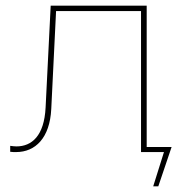

<svg xmlns="http://www.w3.org/2000/svg" viewBox="-20 -537 668 678"><path d="M478 0H559L521 121H539L586 -18H498V-517H159L141 -157C136 -57 92 -20 38 -20C31 -20 24 -21 16 -22V-1C23 0 30 0 37 0C105 0 156 -50 161 -152L178 -498H478Z"/></svg>

Font: Chess Sans Thin
Style: Regular
Weight: 100
Designer: Wolf Bōese
Foundry: Wolf Bōese
Version: Version 7.223;Glyphs 3.3 (3306)